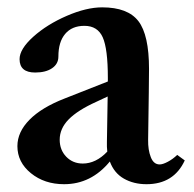

<svg xmlns="http://www.w3.org/2000/svg" viewBox="-20 -480 518 512"><path d="M150.9 11.2Q98.6 11.2 62.5 -18.1Q26.4 -47.4 26.4 -90.3Q26.4 -127.9 58.6 -160.6Q90.8 -193.4 152.3 -217.3L267.6 -262.7V-272Q267.6 -350.1 253.9 -380.6Q240.2 -411.1 205.1 -411.1Q171.9 -411.1 153.8 -389.6Q135.7 -368.2 135.7 -329.1Q135.7 -309.6 118.9 -298.1Q102.1 -286.6 73.7 -286.6Q32.2 -286.6 32.2 -322.3Q32.2 -349.1 68.8 -382.1Q105.5 -415 158 -437.7Q210.4 -460.4 252.4 -460.4Q320.8 -460.4 349.1 -423.6Q377.4 -386.7 377.4 -296.4Q377.4 -264.2 375 -106.9Q374.5 -80.6 382.1 -61Q389.6 -41.5 405.8 -41.5Q414.1 -41.5 427.5 -48.6Q440.9 -55.7 452.6 -66.9L472.7 -52.2Q443.4 11.2 370.6 11.2Q336.4 11.2 310.3 -3.7Q284.2 -18.6 272.9 -49.3Q223.1 11.2 150.9 11.2ZM139.2 -107.4Q139.2 -80.1 156.7 -62Q174.3 -43.9 200.7 -43.9Q235.8 -43.9 266.1 -75.7Q264.6 -88.9 265.1 -101.1Q265.6 -121.6 266.1 -162.1Q266.6 -202.6 267.1 -222.7L236.8 -208.5Q187 -186 163.1 -161.6Q139.2 -137.2 139.2 -107.4Z"/></svg>

Font: Elstob 8pt SemiBold
Style: Regular
Weight: 600
Designer: Peter S. Baker
Version: Version 1.015